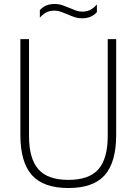

<svg xmlns="http://www.w3.org/2000/svg" viewBox="-20 -937 687 966"><path d="M324 9Q198.5 9 140.5 -56Q82.5 -121 82.5 -258.5V-740H126V-252.5Q126 -139.5 172.8 -85.8Q219.5 -32 324 -32Q429 -32 475.5 -85.8Q522 -139.5 522 -252.5V-740H564.5V-258.5Q564.5 -121 507.2 -56Q450 9 324 9ZM393 -845Q372 -845 353.2 -851.5Q334.5 -858 317 -866Q301 -872.5 285.8 -878Q270.5 -883.5 254.5 -883.5Q231 -883.5 213.5 -874.8Q196 -866 180.5 -848V-886Q207.5 -917 255 -917Q276 -917 294.8 -910.5Q313.5 -904 331 -896.5Q347 -889.5 362.2 -884Q377.5 -878.5 393.5 -878.5Q417 -878.5 434.5 -887.5Q452 -896.5 467.5 -914.5V-876Q440.5 -845 393 -845Z"/></svg>

Font: Encode Sans Semi Condensed ExtraLight
Style: Regular
Weight: 200
Width: 4
Designer: Multiple Designers
Foundry: Impallari Type
Version: Version 3.000; ttfautohint (v1.8.3) -l 8 -r 50 -G 200 -x 14 